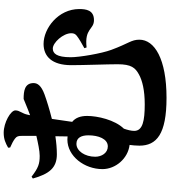

<svg xmlns="http://www.w3.org/2000/svg" viewBox="39 -896 922 1040"><g transform="rotate(-90 500.0 -376.0)"><path d="M227 -253C191 -253 171 -287 171 -321C171 -377 202 -423 241 -423C275 -423 287 -395 287 -358C287 -304 268 -253 227 -253ZM392 -365C392 -403 381 -429 360 -446L376 -556C428 -569 476 -584 509 -596C558 -614 570 -635 570 -655C570 -704 526 -709 484 -709C482 -709 440 -690 396 -674L398 -684C405 -720 422 -729 422 -754C422 -779 356 -817 301 -817C266 -817 245 -807 220 -793L221 -782C242 -773 257 -765 269 -756C282 -746 284 -738 284 -717V-640C245 -631 203 -622 176 -622C133 -622 111 -629 63 -666L53 -659C78 -570 111 -529 184 -529C215 -529 248 -532 282 -537L281 -471L264 -472C174 -472 104 -380 104 -282C104 -211 161 -144 235 -135C233 -119 231 -101 231 -82C231 11 293 65 490 65C701 65 805 0 805 -82C805 -126 785 -139 750 -234C730 -288 710 -406 710 -454C710 -531 731 -551 757 -551C789 -551 840 -495 840 -451C840 -437 836 -429 826 -421C811 -409 783 -393 759 -380L763 -368C867 -380 859 -328 911 -328C966 -328 971 -372 971 -408C971 -521 867 -601 782 -601C715 -601 667 -556 667 -451C667 -383 672 -255 672 -200C672 -126 653 -104 616 -84C583 -66 531 -53 455 -53C366 -53 311 -64 311 -110C311 -126 316 -146 323 -166C371 -215 392 -309 392 -365Z"/></g></svg>

Font: Noto Serif SC Black
Style: Regular
Weight: 900
Designer: Ryoko NISHIZUKA 西塚涼子 (kana & ideographs); Frank Grießhammer (Latin, Greek & Cyrillic); Wenlong ZHANG 张文龙 (bopomofo); San
Foundry: Adobe
Version: Version 2.001;hotconv 1.1.0;makeotfexe 2.6.0